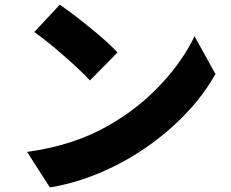

<svg xmlns="http://www.w3.org/2000/svg" viewBox="-20 -762 996 828"><path d="M237.9 -741.8Q293.3 -703.8 369.9 -641.5Q446.4 -579.2 486.9 -535.9L367.9 -415.1Q328.5 -457.7 253.4 -523.3Q178.3 -588.8 127.8 -623.9ZM96.9 -106.9Q301.5 -134.9 453.8 -224.1Q578.1 -295.8 673.5 -397.9Q768.8 -500 818.9 -605.8L909.1 -442.8Q841.6 -322.4 726.2 -218Q610.8 -113.6 471.9 -44.7Q333.1 24.1 195 46.2Z"/></svg>

Font: Karasuma Gothic
Style: Black
Weight: 900
Designer: Rasmus Andersson / Ryoko Nishizuka
Foundry: Genbu
Version: Version 1.00